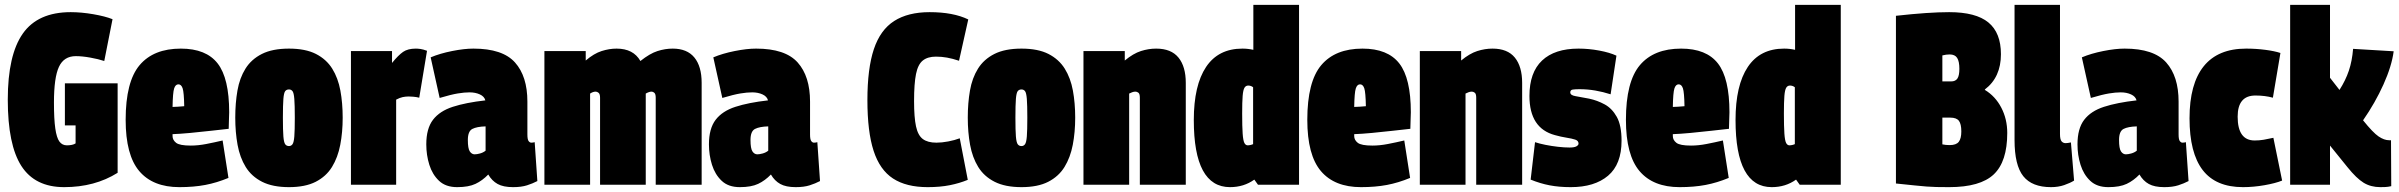

<svg xmlns="http://www.w3.org/2000/svg" viewBox="-20 -760 9872 790"><path d="M12 -350Q12 -534 74 -622Q136 -710 271 -710Q315 -710 364 -701.5Q413 -693 443 -681L409 -509Q385 -517 351.5 -523Q318 -529 292 -529Q243 -529 222.5 -485Q202 -441 202 -338Q202 -270 207.5 -231.5Q213 -193 224.5 -177.5Q236 -162 255 -162Q279 -162 291 -170V-244H247V-417H464V-49Q370 10 244 10Q124 10 68 -77Q12 -164 12 -350Z M718 10Q609 10 553 -56Q497 -122 497 -267Q497 -424 554.5 -492Q612 -560 724 -560Q828 -560 875.5 -499Q923 -438 923 -298Q923 -286 922 -266Q921 -246 921 -230Q892 -227 849 -222Q806 -217 762.5 -213Q719 -209 690 -208Q690 -205 690 -203.5Q690 -202 690 -200Q690 -184 704.5 -172.5Q719 -161 765 -161Q795 -161 828.5 -167.5Q862 -174 896 -182L920 -28Q872 -8 824.5 1Q777 10 718 10ZM690 -320Q699 -320 712.5 -321Q726 -322 738 -323Q737 -380 731.5 -396.5Q726 -413 714 -413Q702 -413 696.5 -396Q691 -379 690 -320Z M948 -276Q948 -336 957 -387.5Q966 -439 990 -477.5Q1014 -516 1057.5 -538Q1101 -560 1169 -560Q1237 -560 1280 -538Q1323 -516 1347 -477.5Q1371 -439 1380.5 -387.5Q1390 -336 1390 -276Q1390 -216 1380 -164Q1370 -112 1346 -73Q1322 -34 1279 -12Q1236 10 1169 10Q1102 10 1058.5 -12Q1015 -34 991 -73Q967 -112 957.5 -164Q948 -216 948 -276ZM1144 -276Q1144 -223 1146 -198.5Q1148 -174 1153.5 -166.5Q1159 -159 1169 -159Q1178 -159 1183.5 -166.5Q1189 -174 1191 -198.5Q1193 -223 1193 -276Q1193 -328 1191 -353Q1189 -378 1183.5 -385Q1178 -392 1169 -392Q1159 -392 1153.5 -385Q1148 -378 1146 -353Q1144 -328 1144 -276Z M1593 -550V-501Q1619 -533 1638.5 -546.5Q1658 -560 1691 -560Q1699 -560 1710 -558.5Q1721 -557 1737 -551L1705 -358Q1693 -361 1681 -362Q1669 -363 1662 -363Q1649 -363 1637 -360.5Q1625 -358 1610 -350V0H1424V-550Z M1734 -166Q1734 -231 1761.5 -267Q1789 -303 1843 -320.5Q1897 -338 1977 -347Q1973 -363 1954.5 -371.5Q1936 -380 1912 -380Q1891 -380 1863.5 -375.5Q1836 -371 1789 -357L1752 -524Q1790 -540 1840 -550Q1890 -560 1928 -560Q2048 -560 2099 -503Q2150 -446 2150 -342V-207Q2150 -186 2155 -179.5Q2160 -173 2166 -173Q2173 -173 2180 -175L2191 -15Q2172 -5 2148.5 2.5Q2125 10 2091 10Q2051 10 2027.5 -3Q2004 -16 1989 -42Q1965 -17 1936.5 -3.5Q1908 10 1861 10Q1814 10 1786.5 -16Q1759 -42 1746.5 -82Q1734 -122 1734 -166ZM1905 -184Q1905 -149 1913 -137Q1921 -125 1933 -125Q1942 -125 1955 -128.5Q1968 -132 1978 -140V-240Q1942 -239 1923.5 -229.5Q1905 -220 1905 -184Z M2220 0V-550H2390V-511Q2424 -540 2455.5 -550Q2487 -560 2517 -560Q2586 -560 2615 -509Q2654 -540 2685.5 -550Q2717 -560 2748 -560Q2807 -560 2837 -523.5Q2867 -487 2867 -419V0H2678V-358Q2678 -373 2672.5 -378Q2667 -383 2661 -383Q2651 -383 2637 -375Q2637 -373 2637 -369V0H2449V-358Q2449 -373 2443 -378Q2437 -383 2431 -383Q2420 -383 2408 -375V0Z M2897 -166Q2897 -231 2924.5 -267Q2952 -303 3006 -320.5Q3060 -338 3140 -347Q3136 -363 3117.5 -371.5Q3099 -380 3075 -380Q3054 -380 3026.5 -375.5Q2999 -371 2952 -357L2915 -524Q2953 -540 3003 -550Q3053 -560 3091 -560Q3211 -560 3262 -503Q3313 -446 3313 -342V-207Q3313 -186 3318 -179.5Q3323 -173 3329 -173Q3336 -173 3343 -175L3354 -15Q3335 -5 3311.5 2.5Q3288 10 3254 10Q3214 10 3190.5 -3Q3167 -16 3152 -42Q3128 -17 3099.5 -3.5Q3071 10 3024 10Q2977 10 2949.5 -16Q2922 -42 2909.5 -82Q2897 -122 2897 -166ZM3068 -184Q3068 -149 3076 -137Q3084 -125 3096 -125Q3105 -125 3118 -128.5Q3131 -132 3141 -140V-240Q3105 -239 3086.5 -229.5Q3068 -220 3068 -184Z M3549 -348Q3549 -478 3575.5 -557.5Q3602 -637 3659 -673.5Q3716 -710 3805 -710Q3902 -710 3964 -680L3926 -510Q3899 -519 3876.5 -523Q3854 -527 3831 -527Q3797 -527 3777 -511Q3757 -495 3749 -455.5Q3741 -416 3741 -344Q3741 -277 3749 -240Q3757 -203 3777 -188Q3797 -173 3833 -173Q3855 -173 3881.5 -178Q3908 -183 3929 -191L3962 -20Q3928 -6 3888 2Q3848 10 3797 10Q3709 10 3654.5 -25.5Q3600 -61 3574.5 -139.5Q3549 -218 3549 -348Z M3962 -276Q3962 -336 3971 -387.5Q3980 -439 4004 -477.5Q4028 -516 4071.5 -538Q4115 -560 4183 -560Q4251 -560 4294 -538Q4337 -516 4361 -477.5Q4385 -439 4394.5 -387.5Q4404 -336 4404 -276Q4404 -216 4394 -164Q4384 -112 4360 -73Q4336 -34 4293 -12Q4250 10 4183 10Q4116 10 4072.5 -12Q4029 -34 4005 -73Q3981 -112 3971.5 -164Q3962 -216 3962 -276ZM4158 -276Q4158 -223 4160 -198.5Q4162 -174 4167.5 -166.5Q4173 -159 4183 -159Q4192 -159 4197.5 -166.5Q4203 -174 4205 -198.5Q4207 -223 4207 -276Q4207 -328 4205 -353Q4203 -378 4197.5 -385Q4192 -392 4183 -392Q4173 -392 4167.5 -385Q4162 -378 4160 -353Q4158 -328 4158 -276Z M4438 0V-550H4608V-511Q4643 -540 4674.5 -550Q4706 -560 4737 -560Q4799 -560 4829 -523Q4859 -486 4859 -419V0H4670V-358Q4670 -374 4664 -378.5Q4658 -383 4652 -383Q4645 -383 4638.5 -380.5Q4632 -378 4626 -375V0Z M5156 0 5141 -21Q5098 10 5041 10Q4892 10 4892 -266Q4892 -409 4942.5 -484.5Q4993 -560 5092 -560Q5115 -560 5137 -555V-740H5325V0ZM5136 -167V-401Q5127 -408 5116 -408Q5106 -408 5100.5 -399Q5095 -390 5093 -365.5Q5091 -341 5091 -293Q5091 -239 5093 -210.5Q5095 -182 5100 -172Q5105 -162 5114 -162Q5119 -162 5125.5 -163.5Q5132 -165 5136 -167Z M5580 10Q5471 10 5415 -56Q5359 -122 5359 -267Q5359 -424 5416.5 -492Q5474 -560 5586 -560Q5690 -560 5737.5 -499Q5785 -438 5785 -298Q5785 -286 5784 -266Q5783 -246 5783 -230Q5754 -227 5711 -222Q5668 -217 5624.5 -213Q5581 -209 5552 -208Q5552 -205 5552 -203.5Q5552 -202 5552 -200Q5552 -184 5566.5 -172.5Q5581 -161 5627 -161Q5657 -161 5690.5 -167.5Q5724 -174 5758 -182L5782 -28Q5734 -8 5686.5 1Q5639 10 5580 10ZM5552 -320Q5561 -320 5574.5 -321Q5588 -322 5600 -323Q5599 -380 5593.5 -396.5Q5588 -413 5576 -413Q5564 -413 5558.5 -396Q5553 -379 5552 -320Z M5822 0V-550H5992V-511Q6027 -540 6058.5 -550Q6090 -560 6121 -560Q6183 -560 6213 -523Q6243 -486 6243 -419V0H6054V-358Q6054 -374 6048 -378.5Q6042 -383 6036 -383Q6029 -383 6022.5 -380.5Q6016 -378 6010 -375V0Z M6278 -21 6296 -175Q6314 -169 6339 -164Q6364 -159 6390.5 -156Q6417 -153 6438 -153Q6458 -153 6466.5 -158Q6475 -163 6475 -169Q6475 -181 6461.5 -185.5Q6448 -190 6425.5 -193.5Q6403 -197 6378 -204Q6273 -232 6273 -365Q6273 -462 6325 -511Q6377 -560 6475 -560Q6517 -560 6560 -552Q6603 -544 6631 -531L6607 -372Q6576 -382 6544 -387.5Q6512 -393 6479 -393Q6462 -393 6451.5 -391.5Q6441 -390 6441 -380Q6441 -368 6462 -364.5Q6483 -361 6519 -354Q6552 -347 6582.5 -330.5Q6613 -314 6632.5 -279Q6652 -244 6652 -181Q6652 -84 6596.5 -37Q6541 10 6443 10Q6395 10 6356 2.5Q6317 -5 6278 -21Z M6891 10Q6782 10 6726 -56Q6670 -122 6670 -267Q6670 -424 6727.5 -492Q6785 -560 6897 -560Q7001 -560 7048.5 -499Q7096 -438 7096 -298Q7096 -286 7095 -266Q7094 -246 7094 -230Q7065 -227 7022 -222Q6979 -217 6935.5 -213Q6892 -209 6863 -208Q6863 -205 6863 -203.5Q6863 -202 6863 -200Q6863 -184 6877.5 -172.5Q6892 -161 6938 -161Q6968 -161 7001.5 -167.5Q7035 -174 7069 -182L7093 -28Q7045 -8 6997.5 1Q6950 10 6891 10ZM6863 -320Q6872 -320 6885.5 -321Q6899 -322 6911 -323Q6910 -380 6904.5 -396.5Q6899 -413 6887 -413Q6875 -413 6869.5 -396Q6864 -379 6863 -320Z M7385 0 7370 -21Q7327 10 7270 10Q7121 10 7121 -266Q7121 -409 7171.5 -484.5Q7222 -560 7321 -560Q7344 -560 7366 -555V-740H7554V0ZM7365 -167V-401Q7356 -408 7345 -408Q7335 -408 7329.5 -399Q7324 -390 7322 -365.5Q7320 -341 7320 -293Q7320 -239 7322 -210.5Q7324 -182 7329 -172Q7334 -162 7343 -162Q7348 -162 7354.5 -163.5Q7361 -165 7365 -167Z M7781 -5V-695Q7916 -710 8000 -710Q8110 -710 8161.5 -667.5Q8213 -625 8213 -537Q8213 -442 8147 -392V-390Q8190 -364 8214.5 -317Q8239 -270 8239 -213Q8239 -95 8183.5 -42.5Q8128 10 8000 10Q7968 10 7947.5 9.5Q7927 9 7907 7.5Q7887 6 7858.5 3Q7830 0 7781 -5ZM7972 -425H8008Q8026 -425 8034 -437Q8042 -449 8042 -477Q8042 -507 8033 -521.5Q8024 -536 8002 -536Q7988 -536 7972 -532ZM7972 -166Q7986 -163 8002 -163Q8029 -163 8039.5 -176.5Q8050 -190 8050 -219Q8050 -250 8040 -263Q8030 -276 8005 -276H7972Z M8456 -740V-209Q8456 -186 8462.5 -178.5Q8469 -171 8479 -171Q8487 -171 8501 -174L8514 -17Q8498 -7 8473.5 1.5Q8449 10 8419 10Q8341 10 8305 -35Q8269 -80 8269 -184V-740Z M8528 -166Q8528 -231 8555.5 -267Q8583 -303 8637 -320.5Q8691 -338 8771 -347Q8767 -363 8748.5 -371.5Q8730 -380 8706 -380Q8685 -380 8657.5 -375.5Q8630 -371 8583 -357L8546 -524Q8584 -540 8634 -550Q8684 -560 8722 -560Q8842 -560 8893 -503Q8944 -446 8944 -342V-207Q8944 -186 8949 -179.5Q8954 -173 8960 -173Q8967 -173 8974 -175L8985 -15Q8966 -5 8942.5 2.5Q8919 10 8885 10Q8845 10 8821.5 -3Q8798 -16 8783 -42Q8759 -17 8730.5 -3.5Q8702 10 8655 10Q8608 10 8580.5 -16Q8553 -42 8540.5 -82Q8528 -122 8528 -166ZM8699 -184Q8699 -149 8707 -137Q8715 -125 8727 -125Q8736 -125 8749 -128.5Q8762 -132 8772 -140V-240Q8736 -239 8717.5 -229.5Q8699 -220 8699 -184Z M8989 -273Q8989 -415 9047.5 -487.5Q9106 -560 9222 -560Q9262 -560 9300.5 -555Q9339 -550 9363 -542L9332 -358Q9300 -367 9260 -367Q9187 -367 9187 -280Q9187 -182 9257 -182Q9276 -182 9294 -185Q9312 -188 9334 -193L9370 -17Q9343 -6 9297.5 2Q9252 10 9209 10Q9097 10 9043 -60.5Q8989 -131 8989 -273Z M9774 10Q9735 10 9705.5 -8Q9676 -26 9639 -72L9567 -161V0H9403V-740H9567V-440L9606 -390Q9631 -429 9644.5 -469Q9658 -509 9662 -559L9829 -549Q9821 -488 9787 -412.5Q9753 -337 9703 -265Q9744 -214 9767 -198.5Q9790 -183 9810 -183H9818L9819 6Q9806 9 9795.5 9.5Q9785 10 9774 10Z"/></svg>

Font: Georama Condensed Black
Style: Regular
Weight: 900
Width: 3
Designer: Jean-Baptiste Levee
Foundry: Production Type
Version: Version 1.000